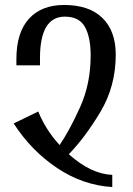

<svg xmlns="http://www.w3.org/2000/svg" viewBox="-20 -744 535 773"><path d="M432 9Q314 2 210 -67.5Q106 -137 35 -247L134 -295Q164 -221 220 -160Q259 -217 302 -311.5Q345 -406 345 -521Q345 -594 322 -635.5Q299 -677 241 -677Q141 -677 141 -510V-481H46V-506Q46 -613 96.5 -668.5Q147 -724 238 -724Q339 -724 392.5 -671.5Q446 -619 446 -524Q446 -397 384.5 -294Q323 -191 257 -123Q347 -43 432 -40Z"/></svg>

Font: Noto Serif Armenian Condensed Regular
Style: Regular
Weight: 400
Width: 3
Designer: Monotype Design Team
Foundry: Monotype Imaging Inc.
Version: Version 1.900